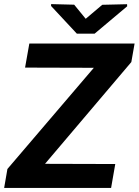

<svg xmlns="http://www.w3.org/2000/svg" viewBox="-37 -925 682 945"><path d="M184.6 -118.7 530.3 -117.7 509.8 0H-16.6L-0.5 -93.3L424.8 -591.3L86.4 -592.3L107.4 -710.9H625.5L609.4 -619.6ZM384.8 -832.5 466.3 -901.4 588.4 -904.3 588.9 -894 428.7 -759.3H341.3L214.4 -895.5V-904.8L328.1 -901.9Z"/></svg>

Font: RobotoInd
Style: Bold Italic
Weight: 700
Italic angle: -12°
Designer: Google
Version: Version 2.001150; 2014